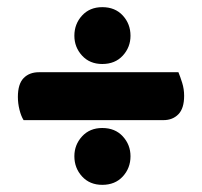

<svg xmlns="http://www.w3.org/2000/svg" viewBox="-20 -558 565 537"><path d="M188 -458Q188 -491 209.5 -514.5Q231 -538 266 -538Q302 -538 323.5 -514.5Q345 -491 345 -458Q345 -426 323.5 -402.5Q302 -379 266 -379Q231 -379 209.5 -402.5Q188 -426 188 -458ZM188 -121Q188 -153 209.5 -176.5Q231 -200 266 -200Q302 -200 323.5 -176.5Q345 -153 345 -121Q345 -88 323.5 -64.5Q302 -41 266 -41Q231 -41 209.5 -64.5Q188 -88 188 -121ZM46 -222Q39 -233 34.5 -251Q30 -269 30 -287Q30 -323 46 -339.5Q62 -356 89 -356H479Q484 -344 489.5 -326.5Q495 -309 495 -290Q495 -255 479 -238.5Q463 -222 437 -222Z"/></svg>

Font: Baloo Paaji
Style: Regular
Weight: 400
Designer: Shuchita Grover and Ek Type
Foundry: Ek Type
Version: Version 1.007;PS 1.000;hotconv 1.0.88;makeotf.lib2.5.647800